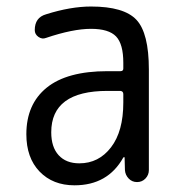

<svg xmlns="http://www.w3.org/2000/svg" viewBox="-20 -550 540 580"><path d="M304.7 -275.4Q134.8 -275.4 134.8 -150.4Q134.8 -105.5 157.2 -81.1Q179.7 -56.6 219.7 -56.6Q278.3 -56.6 315.4 -105Q352.5 -153.3 352.5 -240.2V-265.6Q352.5 -274.4 343.8 -275.4ZM205.1 9.8Q139.6 9.8 99.6 -31.7Q59.6 -73.2 59.6 -144.5Q59.6 -235.4 121.1 -285.2Q182.6 -335 304.7 -335H343.8Q352.5 -335 352.5 -342.8V-360.4Q352.5 -417 330.6 -439.9Q308.6 -462.9 254.9 -462.9Q200.2 -462.9 119.1 -435.5Q107.4 -430.7 96.2 -438.5Q85 -446.3 85 -459Q85 -497.1 119.1 -506.8Q193.4 -530.3 254.9 -530.3Q354.5 -530.3 392.1 -490.2Q429.7 -450.2 429.7 -339.8V-36.1Q429.7 -21.5 419.4 -10.7Q409.2 0 394 0Q378.9 0 368.7 -10.7Q358.4 -21.5 357.4 -36.1L356.4 -74.2Q356.4 -75.2 355.5 -75.2Q353.5 -75.2 352.5 -74.2Q305.7 9.8 205.1 9.8Z"/></svg>

Font: Rounded Mgen+ 1m regular
Style: Regular
Weight: 400
Designer: [Source Han Sans]
Ryoko NISHIZUKA  (kana & ideographs); Paul D. Hunt (Latin, Greek & Cyrillic); Wenlong ZHANG  (bopomofo
Version: Version 1.059.20150602